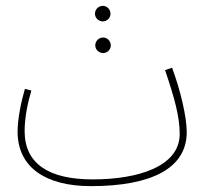

<svg xmlns="http://www.w3.org/2000/svg" viewBox="-20 -614 727 655"><path d="M331 -541C345 -541 357 -553 357 -567C357 -582 345 -594 331 -594C316 -594 304 -582 304 -567C304 -553 316 -541 331 -541ZM332 -433C346 -433 358 -445 358 -459C358 -474 346 -486 332 -486C317 -486 305 -474 305 -459C305 -445 317 -433 332 -433ZM290 21C495 21 617 -39 617 -163C617 -215 596 -305 567 -383L543 -375C576 -278 593 -215 593 -157C593 -45 449 -2 296 -2C147 -2 64 -55 64 -167C64 -213 75 -266 87 -305L65 -311C53 -269 40 -211 40 -165C40 -43 136 21 290 21Z"/></svg>

Font: Noto Sans Arabic UI XCn Th
Style: Regular
Weight: 100
Width: 2
Designer: Monotype Design Team, Nadine Chahine and Nizar Qandah
Foundry: Monotype Imaging Inc.
Version: Version 2.010